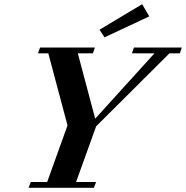

<svg xmlns="http://www.w3.org/2000/svg" viewBox="-20 -888 880 908"><path d="M474.1 -711.4 450.7 -747.6 652.3 -868.2 686 -810.5ZM115.2 0 125.5 -27.3H203.1L299.3 -294.9L208.5 -635.7H159.7L169.4 -663.1H428.7L419.4 -635.7H348.1L430.2 -326.7L710.4 -635.7H604L613.3 -663.1H839.8L830.6 -635.7H781.2L434.6 -290.5L339.8 -27.3H434.6L423.8 0Z"/></svg>

Font: Elstob 18pt
Style: Bold Italic
Weight: 700
Italic angle: -20°
Designer: Peter S. Baker
Version: Version 1.015